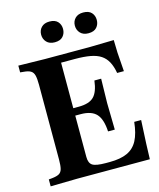

<svg xmlns="http://www.w3.org/2000/svg" viewBox="-132 -1004 912 1100"><g transform="rotate(-15 324.5 -454.0)"><path d="M30 3V-38L50 -40Q78 -43 92 -51Q106 -59 111 -78Q116 -97 116 -133V-577Q116 -613 111 -632.5Q106 -652 91.5 -660.5Q77 -669 50 -671L30 -673V-713L188 -710H456L596 -713L598 -638L606 -526H566Q559 -566 544.5 -593Q530 -620 506 -636Q482 -652 444.5 -659Q407 -666 353 -666H271V-107Q271 -70 291.5 -57Q312 -44 370 -44H393Q457 -44 497.5 -62.5Q538 -81 559.5 -122Q581 -163 588 -230H629L622 -90L619 0H188ZM429 -216Q425 -289 396 -320.5Q367 -352 303 -352H225V-396H303Q365 -396 393 -423.5Q421 -451 429 -518H469L466 -374L469 -216ZM267 -788Q236 -788 219 -806Q202 -824 202 -850Q202 -876 219 -893.5Q236 -911 267 -911Q300 -911 316 -893.5Q332 -876 332 -850Q332 -824 316 -806Q300 -788 267 -788ZM467 -788Q436 -788 419 -806Q402 -824 402 -850Q402 -876 419 -893.5Q436 -911 467 -911Q500 -911 516 -893.5Q532 -876 532 -850Q532 -824 516 -806Q500 -788 467 -788Z"/></g></svg>

Font: Baskervville
Style: Bold
Weight: 700
Version: Version 1.100